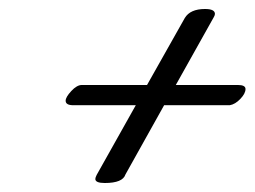

<svg xmlns="http://www.w3.org/2000/svg" viewBox="-20 -596 566 427"><path d="M455 -557 371 -407H509Q526 -407 526 -398Q526 -388 514.5 -376Q503 -364 491 -362H345L259 -208Q253 -189 213 -189Q192 -189 192 -198Q192 -201 195 -207L282 -362H143Q126 -362 126 -372Q126 -380 138.5 -393.5Q151 -407 162 -407H307L391 -556Q403 -576 436 -576Q458 -576 458 -565Q458 -562 455 -557Z"/></svg>

Font: Aguafina Script
Style: Regular
Weight: 400
Designer: Angel Koziupa and Alejandro Paul
Foundry: Angel Koziupa and Alejandro Paul
Version: Version 1.000